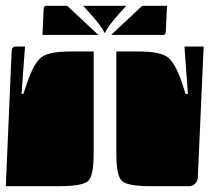

<svg xmlns="http://www.w3.org/2000/svg" viewBox="-20 -650 720 660"><path d="M126 -530 130 -620Q130 -630 140 -630H211L318 -530ZM362 -530 469 -630H554L550 -540Q550 -530 540 -530ZM266 -630H414L394 -608Q345 -553 342 -538H338Q335 -553 286 -608ZM0 -10 20 -475Q21 -490 35 -490H66L54 -327H60L74 -367Q97 -435 123.5 -454Q150 -473 222 -473H302V-120Q302 -45 282.5 -27.5Q263 -10 182 -10ZM380 -120V-473H457Q529 -473 555.5 -454Q582 -435 605 -367L618 -327H626L614 -490H680L660 -40Q659 -27 650.5 -18.5Q642 -10 630 -10H500Q419 -10 399.5 -27.5Q380 -45 380 -120Z"/></svg>

Font: PrimecolorB
Style: Medium
Weight: 500
Designer: gluk
Foundry: gluk
Version: Version 0.672